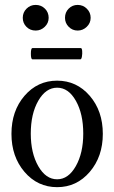

<svg xmlns="http://www.w3.org/2000/svg" viewBox="-20 -755 468 786"><path d="M126 -629.9Q103.5 -629.9 88.4 -645Q73.2 -660.2 73.2 -682.1Q73.2 -704.1 88.6 -719.5Q104 -734.9 126 -734.9Q148.4 -734.9 163.8 -719.7Q179.2 -704.6 179.2 -682.1Q179.2 -660.6 163.3 -645.3Q147.5 -629.9 126 -629.9ZM246.1 -682.1Q246.1 -704.6 261.2 -719.7Q276.4 -734.9 297.9 -734.9Q319.8 -734.9 335.4 -719.5Q351.1 -704.1 351.1 -682.1Q351.1 -660.6 335.2 -645.3Q319.3 -629.9 297.9 -629.9Q276.4 -629.9 261.2 -645.3Q246.1 -660.6 246.1 -682.1ZM112.8 -512.2Q106.4 -512.2 106.4 -535.2Q106.4 -558.1 112.8 -558.1H311Q315.4 -558.1 316.4 -546.6Q317.4 -535.2 315.4 -523.7Q313.5 -512.2 309.1 -512.2ZM26.9 -207Q26.9 -300.8 80.3 -362.8Q133.8 -424.8 213.9 -424.8Q293.9 -424.8 347.4 -362.8Q400.9 -300.8 400.9 -207Q400.9 -113.8 347.4 -51.3Q293.9 11.2 213.9 11.2Q133.8 11.2 80.3 -51.3Q26.9 -113.8 26.9 -207ZM213.9 -21Q259.8 -21 290.3 -74.7Q320.8 -128.4 320.8 -208Q320.8 -289.1 290.5 -342.5Q260.3 -396 213.9 -396Q167.5 -396 136.7 -342.5Q106 -289.1 106 -208Q106 -128.4 136.7 -74.7Q167.5 -21 213.9 -21Z"/></svg>

Font: Junicode SmCond
Style: Regular
Weight: 400
Width: 4
Designer: Peter S. Baker
Version: Version 2.206